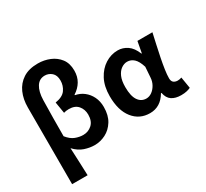

<svg xmlns="http://www.w3.org/2000/svg" viewBox="-191 -1105 1716 1598"><g transform="rotate(-30 666.5 -305.5)"><path d="M77 201V-536Q77 -615 104.5 -677Q132 -739 188 -775.5Q244 -812 331 -812Q391 -812 444.5 -790Q498 -768 532 -723.5Q566 -679 566 -609Q566 -551 540 -507.5Q514 -464 467 -434V-429Q513 -421 549 -393Q585 -365 606 -322Q627 -279 627 -224Q627 -144 594 -91Q561 -38 510 -12Q459 14 404 14Q357 14 307.5 -2.5Q258 -19 215 -65Q218 4 221 69Q224 134 226 201ZM363 -107Q412 -107 447.5 -139Q483 -171 483 -234Q483 -284 453.5 -319Q424 -354 365 -354Q337 -354 316 -347L298 -456Q369 -467 397 -506.5Q425 -546 425 -595Q425 -646 396.5 -671Q368 -696 331 -696Q278 -696 249.5 -650.5Q221 -605 219 -525Q217 -439 216 -353.5Q215 -268 215 -180Q250 -136 288.5 -121.5Q327 -107 363 -107Z M936 14Q836 14 775 -62.5Q714 -139 714 -276Q714 -370 749 -436.5Q784 -503 840.5 -538.5Q897 -574 961 -574Q1010 -574 1052 -545.5Q1094 -517 1120 -452H1124L1144 -560H1288Q1277 -510 1264.5 -454Q1252 -398 1241 -343Q1230 -288 1223 -240Q1216 -192 1216 -159Q1216 -130 1231.5 -118Q1247 -106 1270 -106Q1290 -106 1308 -113L1326 -4Q1312 3 1289.5 8.5Q1267 14 1235 14Q1180 14 1145.5 -9Q1111 -32 1101 -85H1096Q1038 14 936 14ZM970 -107Q998 -107 1023.5 -125Q1049 -143 1066.5 -174Q1084 -205 1086 -242L1093 -341Q1074 -402 1046 -427.5Q1018 -453 982 -453Q953 -453 925.5 -434Q898 -415 881 -376.5Q864 -338 864 -277Q864 -191 892.5 -149Q921 -107 970 -107Z"/></g></svg>

Font: Source Han Sans TC
Style: Bold
Weight: 700
Designer: Ryoko NISHIZUKA Ë•øÂ°öÊ∂ºÂ≠ê (kana, bopomofo & ideographs); Paul D. Hunt (Latin, Greek & Cyrillic); Sandoll Communicatio
Foundry: Adobe
Version: Version 2.004;hotconv 1.0.118;makeotfexe 2.5.65603